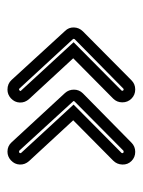

<svg xmlns="http://www.w3.org/2000/svg" viewBox="46 -557 382 514"><g transform="rotate(-90 237.0 -300.0)"><path d="M254 -471Q270 -471 280 -460L411 -317Q421 -307 420.5 -293Q420 -279 410 -269L279 -139Q269 -129 254.5 -129Q240 -129 230 -139Q220 -149 220 -163.5Q220 -178 230 -188L338 -295L229 -413Q219 -424 219.5 -438Q220 -452 231 -462Q241 -471 254 -471ZM257 -161 389 -291Q391 -294 389 -296L257 -439Q256 -440 254.5 -440Q253 -440 252 -439Q251 -438 250.5 -436.5Q250 -435 252 -434L381 -294L252 -166Q251 -165 251 -163.5Q251 -162 252 -161Q253 -160 254.5 -160Q256 -160 257 -161ZM88 -471Q103 -471 113 -460L245 -317Q254 -307 254 -293Q254 -279 244 -269L112 -139Q102 -129 87.5 -129Q73 -129 63 -139Q53 -149 53.5 -163.5Q54 -178 64 -188L172 -295L63 -413Q53 -424 53.5 -438Q54 -452 65 -462Q75 -471 88 -471ZM91 -161 222 -291Q225 -294 222 -296L91 -439Q90 -440 88 -440Q86 -440 85 -439Q84 -438 84 -436.5Q84 -435 85 -434L214 -294L85 -166Q84 -165 84 -163.5Q84 -162 85 -161Q86 -160 88 -160Q90 -160 91 -161Z"/></g></svg>

Font: Soda Fountain
Style: InlineOblique
Weight: 400
Version: Version 1.0